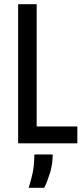

<svg xmlns="http://www.w3.org/2000/svg" viewBox="-20 -680 397 911"><path d="M66 0V-660H154V0ZM99 0V-80H347V0ZM116 211Q136 147 139.5 112.5Q143 78 143 53H230Q230 100 217 141.5Q204 183 190 211Z"/></svg>

Font: Bricolage Grotesque Condensed
Style: Regular
Weight: 400
Width: 3
Designer: Mathieu Triay
Foundry: Atelier Triay
Version: Version 1.000;gftools[0.9.30]